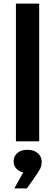

<svg xmlns="http://www.w3.org/2000/svg" viewBox="-20 -790 308 1073"><path d="M199 -770V0H69V-770ZM129 139 134 176Q99 176 77.5 158.5Q56 141 56 112Q56 83 77 65Q98 47 134 47Q169 47 191 66Q213 85 213 114Q213 135 205 152Q197 169 169 208L130 263H60Z"/></svg>

Font: Unbounded Variable
Style: Regular
Weight: 400
Designer: Luke Prowse, Jean-Baptiste Morizot, Fátima Lázaro, Florian Runge
Foundry: NaN
Version: Version 1.600;FEAKit 1.0